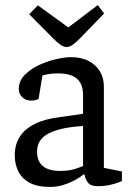

<svg xmlns="http://www.w3.org/2000/svg" viewBox="-20 -729 520 756"><path d="M177 7Q126 7 95.5 -10Q65 -27 51.5 -55.5Q38 -84 38 -117Q38 -159 57.5 -190Q77 -221 117 -241Q157 -261 217 -268L307 -281V-356Q307 -385 295.5 -404Q284 -423 262.5 -431.5Q241 -440 209 -440Q184 -440 167 -436.5Q150 -433 147 -432L132 -340Q131 -339 124 -336Q117 -333 100 -333Q83 -333 68.5 -345.5Q54 -358 54 -379Q54 -410 77.5 -434Q101 -458 135 -473.5Q169 -489 203 -496.5Q237 -504 258 -504Q301 -504 330 -488.5Q359 -473 374 -447Q389 -421 389 -389V-68L460 -54V-16Q457 -15 444.5 -10Q432 -5 411.5 -0.5Q391 4 364 4Q336 4 325.5 -11Q315 -26 313 -42H309Q294 -30 273.5 -19Q253 -8 229 -0.5Q205 7 177 7ZM217 -56Q255 -56 281 -65.5Q307 -75 307 -75V-233Q245 -229 205 -217Q165 -205 145.5 -184.5Q126 -164 126 -132Q126 -56 217 -56ZM242 -544Q230 -544 216 -554.5Q202 -565 191 -576L95 -673L129 -708L249 -621L365 -709L390 -676L293 -576Q280 -563 267.5 -553.5Q255 -544 242 -544Z"/></svg>

Font: Faustina Light
Style: Regular
Weight: 400
Version: Version 1.200